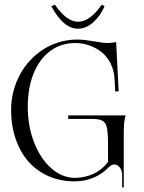

<svg xmlns="http://www.w3.org/2000/svg" viewBox="-20 -777 624 830"><path d="M28 0ZM202 -750 217 -757Q268.2 -683 317 -683Q369 -683 420 -757L432 -750Q413.2 -707 382.5 -680Q351.8 -653 317 -653Q254 -653 202 -750ZM515 33H508V-25Q507.2 -41 497.2 -53.5Q487.2 -66 474 -66Q462 -66 450 -54Q421.8 -24.2 383.5 -8.6Q345.2 7 302 7Q241.2 7 190.1 -15.4Q139 -37.8 103.4 -78Q67.8 -118.2 47.9 -175.9Q28 -233.5 28 -302Q28 -343.5 38.2 -382.9Q48.5 -422.2 66.8 -455.6Q85 -489 111.2 -517Q137.5 -545 168.8 -564.6Q200 -584.2 237 -595.1Q274 -606 313 -606Q342.2 -606 384.8 -598.5Q427.2 -591 446 -591Q458 -591 482 -595L493 -382H478L475 -438Q473 -473.2 458.1 -502.6Q443.2 -532 419.9 -551Q396.5 -570 366.8 -580.5Q337 -591 305 -591Q244 -591 197.5 -556.8Q151 -522.5 125.5 -459.9Q100 -397.2 100 -315Q100 -232 127.5 -161.2Q155 -90.5 202.2 -49.2Q249.5 -8 305 -8Q347.8 -8.8 385 -26.1Q422.2 -43.5 447 -77V-144Q447 -161.2 446.8 -173.4Q446.5 -185.5 445.6 -197.4Q444.8 -209.2 443.6 -217Q442.5 -224.8 440 -232.1Q437.5 -239.5 434.8 -243.8Q432 -248 427.2 -251.9Q422.5 -255.8 417.5 -257.6Q412.5 -259.5 404.9 -260.9Q397.2 -262.2 389.2 -262.6Q381.2 -263 370 -263H275V-278H523Q518 -262 516.5 -243.5Q515 -225 515 -195Z"/></svg>

Font: FogtwoNo5
Style: Regular
Weight: 400
Designer: gluk (gluksza@wp.pl)
Foundry: gluk (gluksza@wp.pl)
Version: Version 0.87